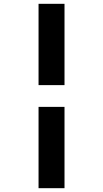

<svg xmlns="http://www.w3.org/2000/svg" viewBox="-20 -843 540 1006"><path d="M182 -397V-823H318V-397ZM182 143V-283H318V143Z"/></svg>

Font: Iosevka Heavy
Style: Regular
Weight: 900
Monospace: yes
Designer: Belleve Invis
Foundry: Belleve Invis
Version: Version 32.5.0; ttfautohint (v1.8.4)